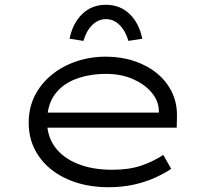

<svg xmlns="http://www.w3.org/2000/svg" viewBox="-20 -773 878 803"><path d="M434 10Q336 10 260 -24.5Q184 -59 142 -120Q100 -181 100 -259Q100 -322 125.5 -372.5Q151 -423 195.5 -459.5Q240 -496 298.5 -516Q357 -536 423 -536Q487 -536 542 -517.5Q597 -499 637.5 -465.5Q678 -432 700 -385.5Q722 -339 720 -282L719 -239H166L155 -302H662L645 -293L644 -317Q641 -355 612 -388.5Q583 -422 534.5 -443Q486 -464 423 -464Q356 -464 299.5 -443.5Q243 -423 210 -379Q177 -335 177 -264Q177 -203 210 -158Q243 -113 304.5 -88Q366 -63 449 -63Q519 -63 569.5 -80Q620 -97 663 -125L696 -67Q667 -47 626.5 -29Q586 -11 538 -0.5Q490 10 434 10ZM329 -602 271 -611Q284 -676 324 -714.5Q364 -753 423 -753Q482 -753 522 -714.5Q562 -676 575 -611L517 -602Q505 -644 480 -668.5Q455 -693 423 -693Q391 -693 366 -668.5Q341 -644 329 -602Z"/></svg>

Font: Lexend Tera Light
Style: Regular
Weight: 300
Designer: Bonnie Shaver-Troup, Thomas Jockin
Foundry: Lexend
Version: Version 1.007